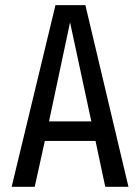

<svg xmlns="http://www.w3.org/2000/svg" viewBox="-20 -720 540 740"><path d="M309.1 -700.2 475.1 0H385.7L348.1 -176.8H152.8L113.8 0H24.9L193.8 -700.2ZM168.9 -252H332L250 -633.8Z"/></svg>

Font: Moulpali
Style: Regular
Weight: 400
Designer: Danh Hong
Version: Version 8.002; ttfautohint (v1.8.3)